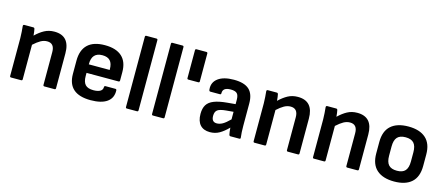

<svg xmlns="http://www.w3.org/2000/svg" viewBox="-47 -1206 4041 1742"><g transform="rotate(15 1973.5 -335.5)"><path d="M75 0Q64 0 64 -12V-367Q64 -395 61.5 -426Q59 -457 57 -478Q56 -492 69 -492H153Q163 -492 166 -481Q168 -472 170.5 -454.5Q173 -437 174 -420Q214 -459 255.5 -481.5Q297 -504 349 -504Q495 -504 495 -339V-12Q495 0 483 0H389Q377 0 377 -12V-320Q377 -402 308 -402Q277 -402 247.5 -385.5Q218 -369 182 -336V-12Q182 0 170 0Z M825 12Q609 12 609 -177V-301Q609 -401 663 -452.5Q717 -504 824 -504Q929 -504 983.5 -454.5Q1038 -405 1038 -308V-230Q1038 -218 1026 -218H726V-188Q726 -133 749.5 -107.5Q773 -82 826 -82Q867 -82 889.5 -95Q912 -108 912 -134Q912 -146 924 -146H1016Q1027 -146 1028 -135Q1031 -63 978.5 -25.5Q926 12 825 12ZM726 -298H922V-303Q922 -358 898 -384Q874 -410 825 -410Q726 -410 726 -302Z M1163 0Q1152 0 1152 -12V-671Q1152 -683 1163 -683H1258Q1270 -683 1270 -671V-12Q1270 0 1258 0Z M1408 0Q1397 0 1397 -12V-671Q1397 -683 1408 -683H1503Q1515 -683 1515 -671V-12Q1515 0 1503 0Z M1635 -398Q1623 -398 1623 -409V-671Q1623 -683 1635 -683H1727Q1739 -683 1739 -671V-409Q1739 -398 1727 -398Z M1945 12Q1885 12 1853 -23.5Q1821 -59 1821 -127Q1821 -179 1841 -211.5Q1861 -244 1906.5 -262Q1952 -280 2028 -287L2106 -294V-334Q2106 -377 2089 -394Q2072 -411 2030 -411Q1954 -411 1956 -356Q1956 -344 1945 -344H1855Q1843 -344 1842 -362Q1836 -428 1887.5 -466Q1939 -504 2035 -504Q2133 -504 2178.5 -462.5Q2224 -421 2224 -332V-124Q2224 -91 2225.5 -63.5Q2227 -36 2230 -13Q2232 0 2219 0H2136Q2126 0 2123 -13Q2121 -21 2118.5 -39Q2116 -57 2115 -76Q2073 -33 2033.5 -10.5Q1994 12 1945 12ZM1936 -139Q1936 -81 1985 -81Q2012 -81 2039.5 -96.5Q2067 -112 2106 -151V-222L2038 -216Q1980 -211 1958 -194.5Q1936 -178 1936 -139Z M2362 0Q2351 0 2351 -12V-367Q2351 -395 2348.5 -426Q2346 -457 2344 -478Q2343 -492 2356 -492H2440Q2450 -492 2453 -481Q2455 -472 2457.5 -454.5Q2460 -437 2461 -420Q2501 -459 2542.5 -481.5Q2584 -504 2636 -504Q2782 -504 2782 -339V-12Q2782 0 2770 0H2676Q2664 0 2664 -12V-320Q2664 -402 2595 -402Q2564 -402 2534.5 -385.5Q2505 -369 2469 -336V-12Q2469 0 2457 0Z M2920 0Q2909 0 2909 -12V-367Q2909 -395 2906.5 -426Q2904 -457 2902 -478Q2901 -492 2914 -492H2998Q3008 -492 3011 -481Q3013 -472 3015.5 -454.5Q3018 -437 3019 -420Q3059 -459 3100.5 -481.5Q3142 -504 3194 -504Q3340 -504 3340 -339V-12Q3340 0 3328 0H3234Q3222 0 3222 -12V-320Q3222 -402 3153 -402Q3122 -402 3092.5 -385.5Q3063 -369 3027 -336V-12Q3027 0 3015 0Z M3675 12Q3569 12 3511.5 -39Q3454 -90 3454 -192V-300Q3454 -402 3511 -453Q3568 -504 3675 -504Q3781 -504 3838 -453Q3895 -402 3895 -300V-192Q3895 -90 3838.5 -39Q3782 12 3675 12ZM3675 -89Q3728 -89 3752.5 -116.5Q3777 -144 3777 -203V-289Q3777 -348 3752.5 -375.5Q3728 -403 3675 -403Q3621 -403 3596.5 -375.5Q3572 -348 3572 -289V-203Q3572 -144 3596.5 -116.5Q3621 -89 3675 -89Z"/></g></svg>

Font: Sofia Sans
Style: Bold
Weight: 700
Designer: Botio Nikoltchev, Ani Petrova
Foundry: lettersoup
Version: Version 4.100; ttfautohint (v1.8.4.7-5d5b)